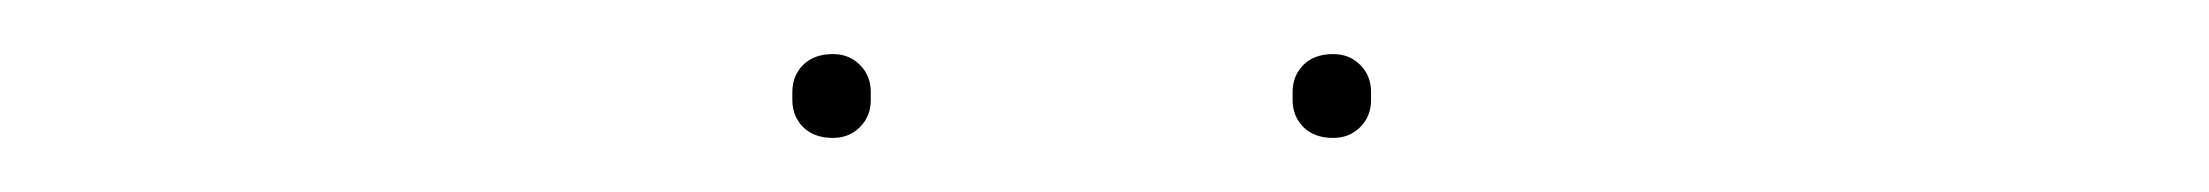

<svg xmlns="http://www.w3.org/2000/svg" viewBox="-20 -632 817 71"><path d="M458 -598Q458 -604 462 -608Q466 -612 473 -612Q479 -612 483 -608Q487 -604 487 -598V-595Q487 -589 483 -585Q479 -581 473 -581Q466 -581 462 -585Q458 -589 458 -595ZM273 -598Q273 -604 277 -608Q281 -612 288 -612Q294 -612 298 -608Q302 -604 302 -598V-595Q302 -589 298 -585Q294 -581 288 -581Q281 -581 277 -585Q273 -589 273 -595Z"/></svg>

Font: Libertine-Super Thin
Style: Regular
Weight: 100
Designer: Bastien Sozeau
Foundry: NBR — Bastien Sozeau
Version: Version 2.003;gftools[0.9.33]